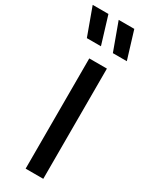

<svg xmlns="http://www.w3.org/2000/svg" viewBox="-286 -1010 826 1056"><g transform="rotate(30 127.0 -482.0)"><path d="M91.2 0V-700H203.2V0ZM277.7 -790H189.1L125.3 -964.5H224.4ZM113.4 -790H23.9L-39.8 -964.5H60.2Z"/></g></svg>

Font: Geologica-Sharp
Style: Regular
Weight: 100
Designer: Sindre Bremnes, Frode Helland
Foundry: Monokrom Skriftforlag AS
Version: Version 1.010;gftools[0.9.28]